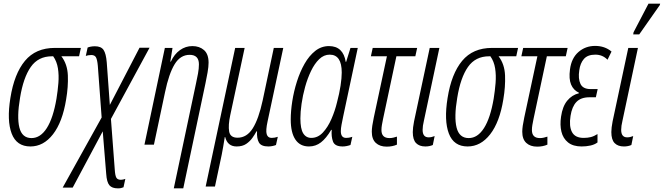

<svg xmlns="http://www.w3.org/2000/svg" viewBox="-20 -794 3644 1054"><path d="M147 10Q71 10 44 -61Q17 -132 37 -256Q58 -389 117 -460Q176 -531 281 -531H424L414 -485H317Q350 -442 352.5 -380Q355 -318 343 -248Q323 -124 271 -57Q219 10 147 10ZM153 -36Q202 -36 237 -91Q272 -146 290 -252Q297 -295 300.5 -338Q304 -381 298 -419Q292 -457 272 -485H265Q190 -485 149 -426.5Q108 -368 90 -257Q72 -151 86.5 -93.5Q101 -36 153 -36Z M324 236 538 -149 517 -433Q514 -466 507 -479Q500 -492 481 -492Q472 -492 464 -490.5Q456 -489 451 -487L461 -533Q468 -536 478.5 -538Q489 -540 501 -540Q535 -540 548.5 -520Q562 -500 566 -452L583 -218L746 -532H801L589 -141L610 137Q612 169 618.5 181Q625 193 644 193Q650 193 656 191.5Q662 190 668 188L658 234Q650 237 644 238.5Q638 240 627 240Q595 240 580.5 223Q566 206 563 160L544 -73L379 236Z M1056 -336Q1062 -363 1067 -390.5Q1072 -418 1072 -441Q1072 -493 1021 -493Q970 -493 938.5 -441Q907 -389 886 -288L825 0H773L885 -531H927L915 -456H918Q937 -497 968 -519Q999 -541 1036 -541Q1075 -541 1100 -519Q1125 -497 1125 -450Q1125 -428 1119.5 -396.5Q1114 -365 1108 -337L986 240H934Z M1109 230 1271 -531H1323L1244 -162Q1232 -106 1238 -72Q1244 -38 1284 -38Q1335 -38 1367.5 -89.5Q1400 -141 1422 -243L1483 -531H1535L1449 -128Q1438 -78 1444 -57.5Q1450 -37 1471 -37Q1488 -37 1505 -43L1495 2Q1488 5 1476.5 7.5Q1465 10 1453 10Q1414 10 1401.5 -11.5Q1389 -33 1391 -73H1388Q1379 -56 1365.5 -37Q1352 -18 1331.5 -4Q1311 10 1279 10Q1229 10 1216 -42H1214Q1205 16 1197 56L1160 230Z M1676 10Q1627 10 1601.5 -28Q1576 -66 1576 -138Q1576 -184 1584.5 -238.5Q1593 -293 1610 -346.5Q1627 -400 1652 -444Q1677 -488 1710.5 -514.5Q1744 -541 1786 -541Q1864 -541 1878 -454H1880L1904 -531H1944L1864 -155Q1859 -131 1855 -110Q1851 -89 1851 -74Q1851 -37 1880 -37Q1885 -37 1893.5 -38Q1902 -39 1914 -43L1904 2Q1881 10 1861 10Q1818 10 1808 -17Q1798 -44 1801 -81H1798Q1771 -35 1742 -12.5Q1713 10 1676 10ZM1689 -37Q1725 -37 1752.5 -66.5Q1780 -96 1799.5 -141Q1819 -186 1830 -232Q1843 -281 1849.5 -323.5Q1856 -366 1856 -396Q1856 -494 1790 -494Q1758 -494 1732.5 -469.5Q1707 -445 1687.5 -404.5Q1668 -364 1655 -317Q1642 -270 1635.5 -224.5Q1629 -179 1629 -144Q1629 -87 1644.5 -62Q1660 -37 1689 -37Z M2103 11Q2065 11 2043 -9.5Q2021 -30 2021 -71Q2021 -98 2032 -149L2104 -485H2016L2026 -531H2270L2260 -485H2156L2083 -142Q2079 -122 2076.5 -108Q2074 -94 2074 -80Q2074 -36 2118 -36Q2129 -36 2139.5 -38.5Q2150 -41 2159 -44V0Q2134 11 2103 11Z M2315 10Q2282 10 2264 -8.5Q2246 -27 2246 -69Q2246 -92 2253 -128L2339 -531H2392L2307 -131Q2300 -102 2300 -81Q2300 -40 2333 -40Q2349 -40 2366 -47L2356 2Q2338 10 2315 10Z M2547 10Q2471 10 2444 -61Q2417 -132 2437 -256Q2458 -389 2517 -460Q2576 -531 2681 -531H2824L2814 -485H2717Q2750 -442 2752.5 -380Q2755 -318 2743 -248Q2723 -124 2671 -57Q2619 10 2547 10ZM2553 -36Q2602 -36 2637 -91Q2672 -146 2690 -252Q2697 -295 2700.5 -338Q2704 -381 2698 -419Q2692 -457 2672 -485H2665Q2590 -485 2549 -426.5Q2508 -368 2490 -257Q2472 -151 2486.5 -93.5Q2501 -36 2553 -36Z M2929 11Q2891 11 2869 -9.5Q2847 -30 2847 -71Q2847 -98 2858 -149L2930 -485H2842L2852 -531H3096L3086 -485H2982L2909 -142Q2905 -122 2902.5 -108Q2900 -94 2900 -80Q2900 -36 2944 -36Q2955 -36 2965.5 -38.5Q2976 -41 2985 -44V0Q2960 11 2929 11Z M3173 10Q3126 10 3098.5 -12Q3071 -34 3062 -71Q3053 -108 3060 -154Q3068 -210 3094 -241.5Q3120 -273 3158 -282V-285Q3128 -299 3115 -330Q3102 -361 3109 -413Q3117 -475 3155.5 -508.5Q3194 -542 3247 -542Q3300 -542 3337 -511L3315 -466Q3288 -494 3248 -494Q3206 -494 3185.5 -470.5Q3165 -447 3160 -408Q3153 -362 3166.5 -333.5Q3180 -305 3222 -305H3261L3251 -260H3216Q3169 -260 3144.5 -234.5Q3120 -209 3112 -158Q3103 -101 3120 -69Q3137 -37 3184 -37Q3206 -37 3223.5 -41.5Q3241 -46 3260 -58V-12Q3244 0 3221 5Q3198 10 3173 10Z M3405 10Q3372 10 3354 -8.5Q3336 -27 3336 -69Q3336 -92 3343 -128L3429 -531H3482L3397 -131Q3390 -102 3390 -81Q3390 -40 3423 -40Q3439 -40 3456 -47L3446 2Q3428 10 3405 10ZM3456 -605 3458 -617 3540 -774H3604L3602 -766L3489 -605Z"/></svg>

Font: Noto Sans ExtraCondensed Light
Style: Italic
Weight: 300
Width: 2
Italic angle: -12°
Designer: Monotype Design Team
Foundry: Monotype Imaging Inc.
Version: Version 2.013; ttfautohint (v1.8.4.7-5d5b)